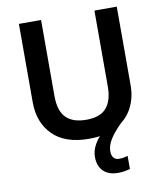

<svg xmlns="http://www.w3.org/2000/svg" viewBox="-100 -795 947 1109"><g transform="rotate(-10 374.0 -240.5)"><path d="M479 102Q479 129 491 141.5Q503 154 521 154Q537 154 550.5 151.5Q564 149 573 146V223Q558 227 541 230Q524 233 502 233Q447 233 416.5 203Q386 173 386 120Q386 86 401.5 55.5Q417 25 441 -0.5Q465 -26 492 -42L576 -55Q525 -5 502 32Q479 69 479 102ZM661 -252Q661 -178 629 -118.5Q597 -59 533 -24.5Q469 10 371 10Q232 10 159.5 -62.5Q87 -135 87 -254V-714H217V-268Q217 -181 256.5 -141Q296 -101 375 -101Q457 -101 493.5 -144Q530 -187 530 -269V-714H661Z"/></g></svg>

Font: Noto Sans Nag Mundari SemiBold
Style: Regular
Weight: 600
Version: Version 1.000